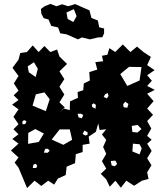

<svg xmlns="http://www.w3.org/2000/svg" viewBox="-20 -947 850 985"><path d="M75 -87 55 -113 75 -139 36 -175 75 -210 43 -234 75 -258 49 -284 75 -310 49 -348 75 -386 42 -410 75 -434 50 -458 75 -482 51 -519 75 -557 44 -599 75 -641 84 -675 118 -680 148 -714 178 -680 208 -711 238 -680 273 -693 285 -657 324 -619 285 -581 310 -541 285 -502 310 -462 285 -422 312 -396 285 -370 308 -390 338 -382 339 -427 380 -445 378 -475 407 -484 410 -519 441 -534 438 -577 479 -590 469 -628 509 -633 503 -661 531 -666 541 -700 571 -680 610 -719 649 -680 683 -708 716 -680 754 -655 735 -613 773 -587 735 -561 759 -533 735 -506 774 -486 735 -466 768 -428 735 -390 765 -358 735 -326 756 -288 735 -250 758 -230 735 -210 758 -173 735 -135 757 -99 735 -63 742 -29 708 -20 668 6 628 -20 600 16 572 -20 543 11 525 -27 497 -55 525 -82 503 -120 525 -158 509 -193 525 -229 503 -257 525 -284 491 -280 484 -314 472 -271 435 -246 440 -210 404 -204V-167L369 -156L365 -110L322 -92L317 -49L277 -31L258 0L227 -20L192 7L157 -20L119 18ZM174 -594 154 -628 122 -606 128 -576 163 -552ZM706 -603 642 -604 597 -567 633 -506 696 -534ZM208 -473 164 -463 147 -405 215 -377 235 -438ZM532 -470 519 -463 512 -450 528 -442 537 -455ZM639 -414 623 -425 612 -413 614 -397 633 -394ZM461 -417 451 -410 453 -398 470 -389 472 -409ZM395 -364 378 -363 383 -345 400 -340 407 -357ZM116 -325 103 -331 94 -322 96 -309 110 -311ZM706 -285 686 -306 656 -301 659 -270 685 -267ZM205 -262 161 -285 125 -265 124 -209 179 -219ZM338 -283H286L245 -231L305 -204L350 -230ZM429 -269 413 -277 404 -260 417 -252 429 -255ZM696 -207 662 -210 659 -170 696 -155 707 -186ZM226 -184 212 -183 205 -164 224 -163 235 -173ZM572 -123 548 -121 553 -98 569 -94 581 -106ZM171 -97 163 -107 151 -102 148 -85H166ZM321 -771 289 -776 278 -806 243 -814 229 -847 204 -854 192 -877 190 -901 209 -915 239 -927 269 -915 299 -925 329 -915 366 -926 402 -910 439 -894 449 -855 482 -842 489 -807 514 -801V-776L505 -756L483 -755L441 -745L400 -755L380 -745ZM359 -900 321 -883 327 -850 356 -834 373 -864Z"/></svg>

Font: Rubik Gemstones
Style: Regular
Weight: 400
Designer: Hubert and Fischer, NaN
Foundry: Hubert and Fischer, NaN
Version: Version 2.200